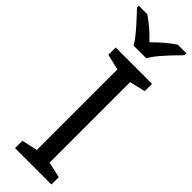

<svg xmlns="http://www.w3.org/2000/svg" viewBox="-339 -954 963 963"><g transform="rotate(45 143.0 -472.0)"><path d="M298 0H40V-52L124 -71V-642L40 -662V-714H298V-662L214 -642V-71L298 -52ZM97 -784Q84 -807 62 -833.5Q40 -860 16 -886Q-8 -912 -26 -931V-944H34Q60 -927 88 -903Q116 -879 141 -852Q168 -879 196 -903Q224 -927 250 -944H312V-931Q293 -912 268.5 -886Q244 -860 221.5 -833.5Q199 -807 187 -784Z"/></g></svg>

Font: Noto Sans IKEA
Style: Regular
Weight: 400
Designer: Monotype Design Team
Foundry: Monotype Imaging Inc.
Version: Version 2.001